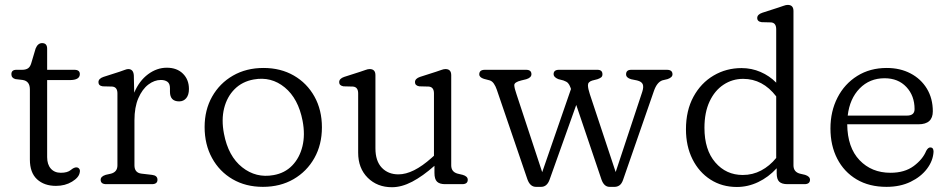

<svg xmlns="http://www.w3.org/2000/svg" viewBox="-20 -752 3875 784"><path d="M72.5 -425.5 43 -429Q26.5 -433.5 26.5 -449Q26.5 -467 47 -467H70.5Q85 -467 94 -472.8Q103 -478.5 107.5 -493.5L125.5 -554Q134.5 -576 152 -576Q172.5 -576 172.5 -553V-467H283.5Q306 -467 306 -449.5Q306 -425 264.5 -425H172.5V-110.5Q172.5 -80.5 187.5 -63.5Q202.5 -46.5 228.5 -46.5Q255.5 -46.5 269 -57.8Q282.5 -69 292 -68.5Q299 -68.5 303.5 -62.8Q308 -57 305.5 -47.5Q302.5 -27.5 274.2 -10.2Q246 7 208.5 7Q160.5 7 131.2 -20Q102 -47 102 -100.5V-387Q102 -421 72.5 -425.5Z M526.5 -443.5 528 -373.5Q548.5 -422 584.5 -448.8Q620.5 -475.5 661 -475.5Q702.5 -475.5 727 -451.2Q751.5 -427 751.5 -388.5Q751.5 -364.5 740.5 -351.2Q729.5 -338 711.5 -338Q674 -338 674 -377.5V-392Q674 -410.5 663.8 -418Q653.5 -425.5 637 -425.5Q610.5 -425.5 585.8 -406.8Q561 -388 545 -351.2Q529 -314.5 529 -260.5V-77Q529 -46.5 557.5 -43L600.5 -38Q623 -35.5 623 -18Q623 0 600 0H414Q391 0 391 -18Q391 -31.5 411.5 -38L433.5 -43Q459.5 -50 459.5 -77V-370.5Q459.5 -396.5 438.5 -398.5L399.5 -399.5Q382 -402 382 -416.5Q382 -431 402.5 -438L468 -459Q478.5 -462.5 488.2 -466.2Q498 -470 503.5 -470Q525 -470 526.5 -443.5Z M1056 -474.5Q1126 -474.5 1179.8 -443.5Q1233.5 -412.5 1264 -357.8Q1294.5 -303 1294.5 -232Q1294.5 -161.5 1263.8 -106.8Q1233 -52 1178.8 -20.5Q1124.5 11 1053.5 11Q983.5 11 929.8 -20.2Q876 -51.5 845.8 -106.8Q815.5 -162 815.5 -233.5Q815.5 -303 846.2 -357.5Q877 -412 931.2 -443.2Q985.5 -474.5 1056 -474.5ZM1097 -37Q1143 -45 1173.2 -76.2Q1203.5 -107.5 1215 -154.8Q1226.5 -202 1215.5 -259Q1198 -349.5 1142.8 -395Q1087.5 -440.5 1016 -427.5Q969 -419 938 -388Q907 -357 895.2 -310Q883.5 -263 894.5 -206Q912 -114 968.8 -69Q1025.5 -24 1097 -37Z M1442.5 -128.5V-370.5Q1442.5 -396.5 1421.5 -398.5L1382.5 -399.5Q1365 -402.5 1365 -416.5Q1365 -431 1385.5 -438L1451 -459Q1462 -462.5 1472 -466.2Q1482 -470 1489.5 -470Q1513 -470 1513 -445V-146.5Q1513 -94.5 1539 -67.2Q1565 -40 1607 -40Q1667 -40 1742.5 -107.5L1752 -116V-370.5Q1752 -396.5 1731 -398.5L1692 -399.5Q1674.5 -402.5 1674.5 -416.5Q1674.5 -431 1695 -438L1760.5 -459Q1771.5 -462.5 1781.5 -466.2Q1791.5 -470 1799 -470Q1822.5 -470 1822.5 -445V-77Q1822.5 -50 1848.5 -43L1869.5 -38Q1890 -32 1890 -18Q1890 0 1867 0H1797.5Q1775 0 1764.5 -10.2Q1754 -20.5 1754 -46V-75Q1706 -32.5 1663 -10Q1620 12.5 1580.5 12.5Q1520.5 12.5 1481.5 -26.2Q1442.5 -65 1442.5 -128.5Z M2189.5 11H2168.5Q2144.5 11 2133.5 -20L2008.5 -386Q2004 -399.5 1996.8 -410.2Q1989.5 -421 1979 -424L1956 -430Q1937 -436 1937 -448.5Q1937 -467 1960 -467H2128Q2150 -467 2150 -449Q2150 -435 2129 -428.5L2108.5 -423.5Q2079.5 -416.5 2080 -404Q2080.5 -391.5 2089 -367.5L2194 -49L2311.5 -388.5L2309.5 -394.5Q2305 -407 2299.2 -413Q2293.5 -419 2280.5 -423.5L2259.5 -429Q2240.5 -437 2240.5 -449Q2240.5 -467 2262.5 -467H2419.5Q2440 -467 2440 -448.5Q2440 -440.5 2434.8 -436.2Q2429.5 -432 2419.5 -428.5L2398 -423Q2380.5 -417.5 2380.8 -403.8Q2381 -390 2388.5 -367.5L2494 -49.5L2602.5 -377Q2609 -397 2604.5 -408Q2600 -419 2581.5 -423.5L2557 -428.5Q2536.5 -434.5 2536.5 -448.5Q2536.5 -467 2557.5 -467H2703Q2726 -467 2726 -448.5Q2726 -436 2706 -429L2685 -424Q2662.5 -416.5 2650 -380L2524 -17Q2518.5 -1.5 2509.5 4.8Q2500.5 11 2490 11H2469Q2446.5 11 2436 -19L2333 -323.5L2224 -18Q2213.5 11 2189.5 11Z M2781 -224Q2781 -300.5 2811.5 -356.8Q2842 -413 2893.8 -443.5Q2945.5 -474 3008 -474Q3049 -474 3085.5 -458.2Q3122 -442.5 3149.5 -414.5V-632.5Q3149.5 -658.5 3129 -660.5L3090 -661.5Q3072 -664 3072 -678.5Q3072 -693 3093 -700L3158 -721Q3169 -724.5 3179.2 -728.2Q3189.5 -732 3196.5 -732Q3220 -732 3220 -707V-77Q3220 -50 3246 -43L3267.5 -38Q3287.5 -31.5 3287.5 -18Q3287.5 0 3264.5 0H3195.5Q3172.5 0 3162 -10Q3151.5 -20 3151.5 -44.5V-65Q3118 -28.5 3076 -8.5Q3034 11.5 2989 11.5Q2928 11.5 2881 -18.8Q2834 -49 2807.5 -102.2Q2781 -155.5 2781 -224ZM2856.5 -230Q2856.5 -140 2900.8 -88.8Q2945 -37.5 3013 -37.5Q3053.5 -37.5 3088 -55.8Q3122.5 -74 3149.5 -107V-358.5Q3094.5 -430 3014.5 -430Q2970.5 -430 2934.5 -406.2Q2898.5 -382.5 2877.5 -337.8Q2856.5 -293 2856.5 -230Z M3789 -297.5Q3789 -244.5 3730.5 -244.5H3439.5Q3440.5 -149.5 3489.8 -98Q3539 -46.5 3616 -46.5Q3674 -46.5 3711 -74Q3748 -101.5 3762 -136Q3770 -150.5 3779 -150Q3792 -150 3792 -132.5Q3790 -95.5 3765.2 -62.8Q3740.5 -30 3698 -9.5Q3655.5 11 3600 11Q3529 11 3477.8 -19.5Q3426.5 -50 3398.8 -103.8Q3371 -157.5 3371 -227.5Q3371 -297.5 3399.8 -353.5Q3428.5 -409.5 3480.5 -442Q3532.5 -474.5 3601 -474.5Q3655.5 -474.5 3698 -452.2Q3740.5 -430 3764.8 -390Q3789 -350 3789 -297.5ZM3592 -432.5Q3531 -432.5 3490.2 -390.8Q3449.5 -349 3441.5 -280H3683.5Q3714.5 -280 3714.5 -306.5Q3714.5 -361 3681 -396.8Q3647.5 -432.5 3592 -432.5Z"/></svg>

Font: Fraunces 9pt S100 Light
Style: Regular
Weight: 300
Version: Version 1.000; ttfautohint (v1.8.3)